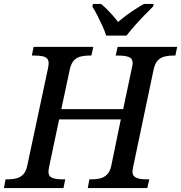

<svg xmlns="http://www.w3.org/2000/svg" viewBox="-41 -951 916 971"><path d="M-21 0 -13 -44H0Q23 -44 42.5 -49Q62 -54 76.5 -69Q91 -84 97 -114L201 -602Q203 -609 204 -618Q205 -627 205 -631Q205 -647 196.5 -655.5Q188 -664 172 -667Q156 -670 133 -670H120L129 -714H431L421 -670H408Q386 -670 366.5 -665Q347 -660 333 -645.5Q319 -631 312 -600L269 -399H582L625 -603Q627 -610 628.5 -618.5Q630 -627 630 -631Q630 -655 611 -662.5Q592 -670 557 -670H544L554 -714H855L846 -670H833Q811 -670 791 -665Q771 -660 757 -645.5Q743 -631 736 -600L633 -110Q632 -104 630.5 -96Q629 -88 629 -83Q629 -67 638 -59Q647 -51 662.5 -47.5Q678 -44 701 -44H714L704 0H403L411 -44H424Q447 -44 466.5 -49Q486 -54 501 -69Q516 -84 522 -114L570 -347H258L208 -110Q207 -104 205.5 -96Q204 -88 204 -83Q204 -59 223.5 -51.5Q243 -44 276 -44H289L280 0ZM496 -771Q489 -794 476.5 -821Q464 -848 451 -873.5Q438 -899 426 -918L429 -931H470Q485 -919 500 -904Q515 -889 529.5 -872.5Q544 -856 556 -840Q575 -856 597 -872.5Q619 -889 643 -904.5Q667 -920 687 -931H736L733 -918Q714 -899 689.5 -874Q665 -849 641.5 -822.5Q618 -796 599 -771Z"/></svg>

Font: ET Text
Style: Italic
Weight: 470
Italic angle: -12°
Designer: Monotype Design Team
Foundry: Monotype Imaging Inc.
Version: Version 2.009